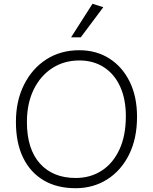

<svg xmlns="http://www.w3.org/2000/svg" viewBox="-20 -985 807 1013"><path d="M379 8Q281 8 210.5 -33.5Q140 -75 102 -153Q64 -231 64 -342Q64 -453 107 -538.5Q150 -624 225 -672Q300 -720 398 -720Q489 -720 557.5 -676Q626 -632 664.5 -553.5Q703 -475 703 -369Q703 -254 661 -169.5Q619 -85 545.5 -38.5Q472 8 379 8ZM379 -46Q457 -46 516.5 -84.5Q576 -123 610 -196Q644 -269 644 -372Q644 -462 614 -528Q584 -594 528.5 -630Q473 -666 399 -666Q318 -666 255.5 -625.5Q193 -585 157.5 -512Q122 -439 122 -341Q122 -199 190.5 -122.5Q259 -46 379 -46ZM355 -788 468 -965 525 -947 406 -788Z"/></svg>

Font: Livvic Light
Style: Regular
Weight: 300
Designer: Jacques Le Bailly, Baron von Fonthausen
Version: Version 1.001; ttfautohint (v1.8.2)